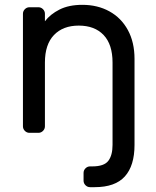

<svg xmlns="http://www.w3.org/2000/svg" viewBox="-20 -550 647 795"><path d="M372 225H353Q342 225 334 217Q326 209 326 198V166Q326 155 334 147Q342 139 353 139H362Q411 139 428.5 116Q446 93 446 50V-291Q446 -366 409 -405Q372 -444 306 -444Q241 -444 203.5 -405Q166 -366 166 -291V-27Q166 -16 158 -8Q150 0 139 0H102Q91 0 83 -8Q75 -16 75 -27V-493Q75 -504 83 -512Q91 -520 102 -520H139Q150 -520 158 -512Q166 -504 166 -493V-462Q188 -491 226.5 -510.5Q265 -530 321 -530Q384 -530 433 -503Q482 -476 509.5 -425.5Q537 -375 537 -306V50Q537 136 497 180.5Q457 225 372 225Z"/></svg>

Font: Contemporary
Style: Regular
Weight: 400
Designer: Victor Tran
Foundry: Victor Tran
Version: Version 1.100